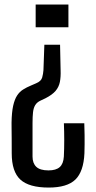

<svg xmlns="http://www.w3.org/2000/svg" viewBox="-20 -620 424 848"><path d="M195 208.4Q108.5 208.4 70.1 173.3Q31.8 138.2 31.8 57.2Q31.8 15.9 31.6 -8.8Q31.4 -33.5 31.2 -49Q31 -64.5 31 -77.9Q31.8 -124.2 38.1 -152.7Q44.5 -181.2 55.4 -197.9Q66.3 -214.7 82 -224.5Q97.6 -234.4 117.3 -242.5L139.5 -252.1Q161.8 -261.3 166.3 -277.7Q170.8 -294.1 171.9 -310.2L175.9 -422.4H245.3L247.7 -309.8Q248.8 -280.5 244.5 -258.2Q240.1 -235.8 225.4 -218.5Q210.6 -201.2 180.8 -186L158.8 -175.6Q142.9 -168.1 135.4 -155.5Q127.9 -143 125.8 -123.8Q123.7 -104.6 123.7 -77.1V71.9Q123.7 100.9 140.3 116.8Q157 132.6 194 132.6Q227.4 132.6 243.8 118Q260.1 103.4 262 71.5Q263.7 38.1 263.7 -0.4Q263.7 -38.8 262.2 -75.7H352.3Q353.3 -45.5 353.6 -23.8Q353.9 -2.1 353.7 16.7Q353.5 35.5 352.9 57.2Q349.2 137.9 312.8 173.2Q276.4 208.4 195 208.4ZM137.5 -499.6V-600H282.2V-499.6Z"/></svg>

Font: Big Shoulders Text SC Thin
Style: Regular
Weight: 100
Designer: Patric King
Foundry: XO Type Co
Version: Version 2.002